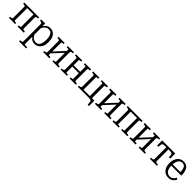

<svg xmlns="http://www.w3.org/2000/svg" viewBox="523 -2403 4510 4510"><g transform="rotate(45 2778.0 -148.0)"><path d="M105 -72V-437Q105 -458 86.5 -465Q68 -472 39 -472H34V-509H176V-47Q176 -44 186 -41.5Q196 -39 210.5 -38Q225 -37 237 -37H240V0H34V-37H39Q68 -37 86.5 -43.5Q105 -50 105 -72ZM386 -47V-509H528V-472H523Q494 -472 476 -465Q458 -458 458 -437V-72Q458 -50 476 -43.5Q494 -37 523 -37H528V0H322V-37H324Q336 -37 350.5 -38Q365 -39 375.5 -41.5Q386 -44 386 -47ZM141 -464V-509H432V-464Z M827 223H591V186H598Q619 186 633.5 183.5Q648 181 656.5 173Q665 165 665 152V-426Q665 -441 658.5 -448.5Q652 -456 638.5 -461Q625 -466 604 -471L595 -473V-509H730V-391L736 -384V176Q736 179 747 181.5Q758 184 775 185Q792 186 808 186H827ZM890 10Q852 10 822.5 -1.5Q793 -13 768.5 -37.5Q744 -62 721 -100L724 -169Q744 -125 767.5 -95.5Q791 -66 821 -51Q851 -36 885 -36Q919 -36 944.5 -50.5Q970 -65 987 -93.5Q1004 -122 1012.5 -163Q1021 -204 1021 -257Q1021 -310 1012.5 -350.5Q1004 -391 987.5 -418Q971 -445 946 -459Q921 -473 888 -473Q852 -473 822.5 -457.5Q793 -442 769 -411.5Q745 -381 724 -336L722 -402Q746 -441 770.5 -467Q795 -493 825.5 -506Q856 -519 895 -519Q957 -519 1002 -487.5Q1047 -456 1071.5 -397.5Q1096 -339 1096 -257Q1096 -174 1070.5 -114.5Q1045 -55 998.5 -22.5Q952 10 890 10Z M1242 -72V-437Q1242 -458 1223.5 -465Q1205 -472 1176 -472H1171V-509H1377V-472H1374Q1362 -472 1347.5 -471Q1333 -470 1323 -468Q1313 -466 1313 -462V-47Q1313 -44 1323 -41.5Q1333 -39 1347.5 -38Q1362 -37 1374 -37H1377V0H1171V-37H1176Q1205 -37 1223.5 -43.5Q1242 -50 1242 -72ZM1544 -47V-462Q1544 -466 1533.5 -468Q1523 -470 1508.5 -471Q1494 -472 1482 -472H1480V-509H1685V-472H1681Q1652 -472 1633.5 -465Q1615 -458 1615 -437V-72Q1615 -50 1633.5 -43.5Q1652 -37 1681 -37H1685V0H1480V-37H1482Q1494 -37 1508.5 -38Q1523 -39 1533.5 -41.5Q1544 -44 1544 -47ZM1303 -88 1273 -118 1553 -420 1583 -390Z M1825 -72V-437Q1825 -458 1806.5 -465Q1788 -472 1759 -472H1754V-509H1960V-472H1957Q1945 -472 1930.5 -471Q1916 -470 1906 -468Q1896 -466 1896 -462V-47Q1896 -44 1906 -41.5Q1916 -39 1930.5 -38Q1945 -37 1957 -37H1960V0H1754V-37H1759Q1788 -37 1806.5 -43.5Q1825 -50 1825 -72ZM2114 -47V-462Q2114 -466 2103.5 -468Q2093 -470 2078.5 -471Q2064 -472 2052 -472H2050V-509H2256V-472H2251Q2222 -472 2204 -465Q2186 -458 2186 -437V-72Q2186 -50 2204 -43.5Q2222 -37 2251 -37H2256V0H2050V-37H2052Q2064 -37 2078.5 -38Q2093 -39 2103.5 -41.5Q2114 -44 2114 -47ZM1863 -242V-287H2153V-242Z M2395 -437Q2394 -458 2376 -465Q2358 -472 2329 -472H2324V-509H2530V-472H2527Q2515 -472 2501 -471Q2487 -470 2476.5 -468Q2466 -466 2466 -462V0H2324V-37H2329Q2358 -37 2376 -43.5Q2394 -50 2395 -72ZM2676 -462Q2676 -466 2665.5 -468Q2655 -470 2641 -471Q2627 -472 2615 -472H2612V-509H2818V-472H2813Q2784 -472 2766 -465Q2748 -458 2748 -437V-1H2676ZM2648 0V-45H2828V136H2786L2777 53Q2775 31 2765.5 19.5Q2756 8 2736 4Q2716 0 2682 0ZM2428 0V-45H2718V0Z M2961 -72V-437Q2961 -458 2942.5 -465Q2924 -472 2895 -472H2890V-509H3096V-472H3093Q3081 -472 3066.5 -471Q3052 -470 3042 -468Q3032 -466 3032 -462V-47Q3032 -44 3042 -41.5Q3052 -39 3066.5 -38Q3081 -37 3093 -37H3096V0H2890V-37H2895Q2924 -37 2942.5 -43.5Q2961 -50 2961 -72ZM3263 -47V-462Q3263 -466 3252.5 -468Q3242 -470 3227.5 -471Q3213 -472 3201 -472H3199V-509H3404V-472H3400Q3371 -472 3352.5 -465Q3334 -458 3334 -437V-72Q3334 -50 3352.5 -43.5Q3371 -37 3400 -37H3404V0H3199V-37H3201Q3213 -37 3227.5 -38Q3242 -39 3252.5 -41.5Q3263 -44 3263 -47ZM3022 -88 2992 -118 3272 -420 3302 -390Z M3544 -72V-437Q3544 -458 3525.5 -465Q3507 -472 3478 -472H3473V-509H3615V-47Q3615 -44 3625 -41.5Q3635 -39 3649.5 -38Q3664 -37 3676 -37H3679V0H3473V-37H3478Q3507 -37 3525.5 -43.5Q3544 -50 3544 -72ZM3825 -47V-509H3967V-472H3962Q3933 -472 3915 -465Q3897 -458 3897 -437V-72Q3897 -50 3915 -43.5Q3933 -37 3962 -37H3967V0H3761V-37H3763Q3775 -37 3789.5 -38Q3804 -39 3814.5 -41.5Q3825 -44 3825 -47ZM3580 -464V-509H3871V-464Z M4106 -72V-437Q4106 -458 4087.5 -465Q4069 -472 4040 -472H4035V-509H4241V-472H4238Q4226 -472 4211.5 -471Q4197 -470 4187 -468Q4177 -466 4177 -462V-47Q4177 -44 4187 -41.5Q4197 -39 4211.5 -38Q4226 -37 4238 -37H4241V0H4035V-37H4040Q4069 -37 4087.5 -43.5Q4106 -50 4106 -72ZM4408 -47V-462Q4408 -466 4397.5 -468Q4387 -470 4372.5 -471Q4358 -472 4346 -472H4344V-509H4549V-472H4545Q4516 -472 4497.5 -465Q4479 -458 4479 -437V-72Q4479 -50 4497.5 -43.5Q4516 -37 4545 -37H4549V0H4344V-37H4346Q4358 -37 4372.5 -38Q4387 -39 4397.5 -41.5Q4408 -44 4408 -47ZM4167 -88 4137 -118 4417 -420 4447 -390Z M4832 -464V-509H5050V-341H5008L5001 -411Q4998 -433 4988 -444.5Q4978 -456 4957.5 -460Q4937 -464 4902 -464ZM4833 -464H4764Q4729 -464 4708 -460Q4687 -456 4677 -444.5Q4667 -433 4665 -411L4657 -341H4615V-509H4833ZM4868 -72Q4868 -50 4886.5 -43.5Q4905 -37 4934 -37H4948V0H4717V-37H4731Q4761 -37 4779 -43.5Q4797 -50 4797 -72V-509H4868Z M5185 -250Q5185 -196 5196 -155.5Q5207 -115 5227.5 -88.5Q5248 -62 5276 -48.5Q5304 -35 5338 -35Q5375 -35 5401.5 -49Q5428 -63 5446.5 -86Q5465 -109 5477 -136L5516 -110Q5499 -74 5474 -46.5Q5449 -19 5415 -4.5Q5381 10 5336 10Q5271 10 5220.5 -20Q5170 -50 5141 -109Q5112 -168 5112 -252Q5112 -337 5140 -396.5Q5168 -456 5216 -487.5Q5264 -519 5324 -519Q5370 -519 5406 -503Q5442 -487 5467 -454Q5492 -421 5505.5 -368.5Q5519 -316 5519 -241H5168V-286H5466L5444 -267Q5444 -324 5436 -363.5Q5428 -403 5413 -427.5Q5398 -452 5376 -463Q5354 -474 5324 -474Q5293 -474 5267.5 -460Q5242 -446 5223.5 -418Q5205 -390 5195 -348Q5185 -306 5185 -250Z"/></g></svg>

Font: Roboto Serif 28pt Condensed Light
Style: Regular
Weight: 300
Width: 3
Designer: Greg Gazdowicz
Foundry: Commercial Type
Version: Version 1.008